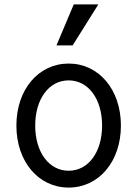

<svg xmlns="http://www.w3.org/2000/svg" viewBox="-20 -837 620 867"><path d="M290 10C426 10 526 -107 526 -270C526 -433 426 -550 290 -550C154 -550 54 -433 54 -270C54 -107 154 10 290 10ZM290 -66C201 -66 139 -150 139 -270C139 -390 201 -474 290 -474C379 -474 441 -390 441 -270C441 -150 379 -66 290 -66ZM424 -817H313L235 -632H308Z"/></svg>

Font: CommitMono-dimboump
Style: Regular
Weight: 400
Monospace: yes
Designer: Eigil Nikolajsen
Foundry: Eigil Nikolajsen
Version: Version 1.143